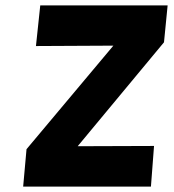

<svg xmlns="http://www.w3.org/2000/svg" viewBox="-20 -693 646 713"><path d="M66 0 78.5 -139 401 -523.5 113.5 -522 129.5 -673H602.5L589 -536L268.5 -150L552 -151L540.5 0Z"/></svg>

Font: Karla ExtraBold
Style: Italic
Weight: 800
Italic angle: -8°
Designer: Jonathan Pinhorn
Version: Version 2.004;gftools[0.9.33]